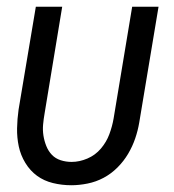

<svg xmlns="http://www.w3.org/2000/svg" viewBox="-20 -540 515 568"><path d="M191 8Q163 8 136.5 1.5Q110 -5 89.5 -20Q69 -35 55 -58Q41 -81 35.5 -107Q30 -133 30.5 -160.5Q31 -188 35 -216L86 -520H164L112 -205Q109 -188 107.5 -171.5Q106 -155 108.5 -139Q111 -123 117 -108Q123 -93 133.5 -82Q144 -71 159.5 -66Q175 -61 192 -61Q215 -61 238.5 -71Q262 -81 278.5 -100.5Q295 -120 303.5 -143Q312 -166 316 -189L371 -520H449L392 -178Q388 -154 380 -130.5Q372 -107 359 -85Q346 -63 327.5 -44.5Q309 -26 286.5 -14Q264 -2 239 3Q214 8 191 8Z"/></svg>

Font: Iosevka QP
Style: Italic
Weight: 400
Italic angle: -9°
Designer: Belleve Invis
Foundry: Belleve Invis
Version: Version 20.0.0; ttfautohint (v1.8.4)